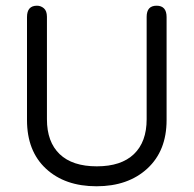

<svg xmlns="http://www.w3.org/2000/svg" viewBox="-20 -648 683 677"><path d="M497.1 -588.9Q497.1 -627.9 532.2 -627.9Q567.4 -627.9 567.4 -587.9V-224.6Q567.4 -116.2 499.5 -53.7Q431.6 8.8 320.3 8.8Q209 8.8 142.1 -53.2Q75.2 -115.2 75.2 -224.6V-587.9Q75.2 -627.9 110.4 -627.9Q124 -627.9 134.8 -618.7Q145.5 -609.4 145.5 -588.9V-227.5Q145.5 -147.5 190.4 -104.5Q235.4 -61.5 321.3 -61.5Q407.2 -61.5 452.1 -104.5Q497.1 -147.5 497.1 -227.5Z"/></svg>

Font: Jura
Style: DemiBold
Weight: 600
Version: Version 2.5